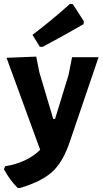

<svg xmlns="http://www.w3.org/2000/svg" viewBox="-38 -757 518 970"><path d="M315 -737 330 -736 386 -649 384 -635Q279 -574 177 -520L163 -521L126 -581Q223 -654 315 -737ZM145 -471 161 -391 231 -156H240L308 -377L326 -468H460L314 -39Q280 62 225.5 111.5Q171 161 62 193L51 192Q12 154 -18 98L-12 83Q98 65 165 0L-5 -465Z"/></svg>

Font: Alegreya Sans SC ExtraBold
Style: Regular
Weight: 800
Designer: Juan Pablo del Peral
Foundry: Huerta Tipografica
Version: Version 2.007